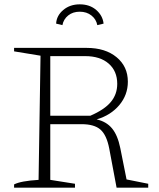

<svg xmlns="http://www.w3.org/2000/svg" viewBox="-20 -866 732 886"><path d="M564 -38 664 -18V0H518L484 -181Q472 -243 443.5 -268Q415 -293 356 -293H212V-36L326 -18V0H45V-15Q76 -31 158 -36L167 -609L45 -629V-645H380Q466 -645 518 -602Q570 -559 570 -489Q570 -428 530.5 -381Q491 -334 426 -315Q471 -305 497 -273.5Q523 -242 535 -183ZM373 -607H212V-332H397Q462 -360 491.5 -395.5Q521 -431 521 -479Q521 -538 481.5 -572.5Q442 -607 373 -607ZM348 -846Q394 -846 424 -820Q454 -794 458 -757L429 -750Q424 -777 402 -794.5Q380 -812 348 -812Q316 -812 294.5 -794.5Q273 -777 268 -750L239 -757Q241 -794 272 -820Q303 -846 348 -846Z"/></svg>

Font: Piazzolla SC ExtraLight
Style: Regular
Weight: 200
Designer: Juan Pablo del Peral
Foundry: Huerta Tipografica
Version: Version 1.330